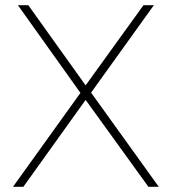

<svg xmlns="http://www.w3.org/2000/svg" viewBox="-20 -720 662 740"><path d="M30 0 290 -362 49 -700H89L310 -391L533 -700H573L331 -363L592 0H552L310 -335L70 0Z"/></svg>

Font: Montserrat ExtraLight
Style: Regular
Weight: 200
Designer: Julieta Ulanovsky
Foundry: Julieta Ulanovsky
Version: Version 9.000; ttfautohint (v1.8.4.7-5d5b)